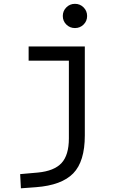

<svg xmlns="http://www.w3.org/2000/svg" viewBox="-20 -764 626 1018"><path d="M90.8 234.4 86.9 159.2 180.7 150.9Q267.6 142.6 306.4 100.3Q345.2 58.1 345.2 -30.3V-442.4H131.8V-517.6H429.7V-45.9Q429.7 92.3 368.2 155.3Q306.6 218.3 170.9 228.5ZM377.4 -615.2Q350.6 -615.2 331.8 -633.8Q313 -652.3 313 -679.2Q313 -706.1 331.8 -724.9Q350.6 -743.7 377.4 -743.7Q404.3 -743.7 423.1 -724.9Q441.9 -706.1 441.9 -679.2Q441.9 -652.3 423.1 -633.8Q404.3 -615.2 377.4 -615.2Z"/></svg>

Font: Cascadia Mono NF SemiLight
Style: Regular
Weight: 350
Monospace: yes
Designer: Aaron Bell
Foundry: Saja Typeworks
Version: Version 2404.023; ttfautohint (v1.8.4)